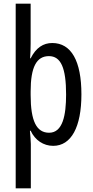

<svg xmlns="http://www.w3.org/2000/svg" viewBox="-20 -780 502 1040"><path d="M421 -269C421 -450 366 -547 263 -547C215 -547 175 -522 146 -464H143C145 -491 146 -517 146 -544V-760H65V240H147V0C147 -20 144 -44 142 -72H146C170 -20 216 10 268 10C366 10 421 -92 421 -269ZM338 -268C338 -156 320 -61 246 -61C178 -61 146 -124 146 -265V-285C146 -417 178 -476 245 -476C310 -476 338 -412 338 -268Z"/></svg>

Font: Noto Sans Ethiopic ExtCond
Style: Regular
Weight: 400
Width: 2
Designer: Monotype Design Team
Foundry: Monotype Imaging Inc.
Version: Version 2.102